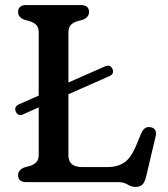

<svg xmlns="http://www.w3.org/2000/svg" viewBox="-20 -720 663 759"><path d="M42.5 -278.5Q34.5 -298 54.5 -307.5L133 -342V-592Q133 -611.5 123.5 -621.2Q114 -631 98 -636L76 -642Q51.5 -652 51.5 -672.5Q51.5 -700 84.5 -700H299Q332 -700 332 -672.5Q332 -652 307.5 -642L285.5 -636Q269 -631 259.8 -621.2Q250.5 -611.5 250.5 -592V-394L395 -457.5Q415.5 -466.5 424.5 -448Q433 -428 412.5 -419L250.5 -347.5V-105.5Q250.5 -59.5 305 -59.5H404Q443.5 -59.5 470 -76.8Q496.5 -94 516 -139.5L539.5 -195.5Q552 -222 575.5 -217Q603.5 -211.5 594.5 -177.5L557 -19.5Q552 0.5 542.8 9.8Q533.5 19 516.5 19Q499.5 19 484.5 9.5Q469.5 0 447.5 0H84.5Q51.5 0 51.5 -27.5Q51.5 -48 76 -58L98 -64Q114 -69 123.5 -78.8Q133 -88.5 133 -108V-295.5L71.5 -268Q52 -259 42.5 -278.5Z"/></svg>

Font: Fraunces 9pt S100
Style: Regular
Weight: 400
Version: Version 1.000; ttfautohint (v1.8.3)